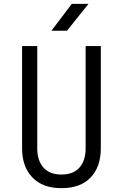

<svg xmlns="http://www.w3.org/2000/svg" viewBox="-20 -970 640 1000"><path d="M300 10Q202 10 148.5 -46Q95 -102 95 -197V-730H174V-197Q174 -134 206 -97.5Q238 -61 300 -61Q362 -61 394 -97.5Q426 -134 426 -197V-730H505V-197Q505 -101 452 -45.5Q399 10 300 10ZM248 -810 354 -950H441L329 -810Z"/></svg>

Font: JetBrains Mono NL Light
Style: Regular
Weight: 300
Monospace: yes
Designer: Philipp Nurullin, Konstantin Bulenkov
Foundry: JetBrains
Version: Version 2.305; ttfautohint (v1.8.4.7-5d5b)